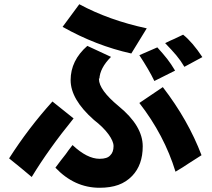

<svg xmlns="http://www.w3.org/2000/svg" viewBox="-20 -751 1002 908"><path d="M276 -624 355 -731Q496 -655 674 -617L601 -498Q434 -535 276 -624ZM761 -547Q789 -561 804 -567L846 -587Q890 -552 937 -481L852 -435Q835 -464 814.5 -488.5Q794 -513 761 -547ZM291 -22Q301 -37 323 -65Q392 0 451 0Q487 0 501 -16Q517 -31 517 -60Q517 -83 493 -116Q469 -149 424 -184Q314 -281 314 -372Q314 -465 393 -534L505 -482Q452 -429 450 -377Q450 -379 448 -383V-377Q448 -326 541 -249Q655 -156 655 -59Q655 29 605 81Q577 110 539.5 123.5Q502 137 451 137Q332 137 242 42Q267 8 291 -22ZM742 -384 710 -368Q685 -420 639 -490L724 -527Q753 -495 771 -472Q789 -449 808 -417ZM872 22Q860 30 844.5 40Q829 50 810 61Q757 -112 639 -264L676 -289Q742 -334 750 -339Q870 -183 933 -17Q920 -9 872 22ZM130 86 81 45 23 -2Q115 -146 228 -271L328 -191Q210 -46 130 86Z"/></svg>

Font: Gmarket Sans TTF Bold
Style: Regular
Weight: 700
Designer: Creative Director : Sungho Lee; Art Director : Kiwoong Choi; Project Manager : Sori Yang, Jongwook Yoon; Font Designer :
Foundry: Sandoll Inc.
Version: Version 1.000;hotconv 1.0.109;makeotfexe 2.5.65596